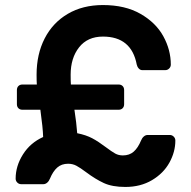

<svg xmlns="http://www.w3.org/2000/svg" viewBox="-20 -730 757 761"><path d="M657 -474Q657 -465 650.5 -458.5Q644 -452 635 -452H544Q536 -452 530 -458.5Q524 -465 522 -474Q501 -585 388 -585Q327 -585 293.5 -542.5Q260 -500 260 -434Q260 -408 261 -395H450Q460 -395 466 -389Q472 -383 472 -373V-317Q472 -307 466 -301Q460 -295 450 -295H275Q283 -243 286 -202Q321 -195 345.5 -182Q370 -169 399 -147Q423 -129 436.5 -121.5Q450 -114 467 -114Q493 -114 510 -129Q527 -144 539 -173Q543 -183 550 -189Q557 -195 565 -195H653Q662 -195 668.5 -188.5Q675 -182 675 -173Q675 -128 651.5 -85.5Q628 -43 582.5 -16Q537 11 477 11Q425 11 391.5 -4.5Q358 -20 322 -47Q298 -65 283 -73Q268 -81 250 -81Q224 -81 207 -66Q190 -51 178 -22Q174 -12 167 -6Q160 0 152 0H64Q55 0 48.5 -6.5Q42 -13 42 -22Q42 -72 71 -118Q100 -164 151 -187Q150 -223 140 -295H69Q59 -295 53 -301Q47 -307 47 -317V-373Q47 -383 53 -389Q59 -395 69 -395H126Q125 -408 125 -434Q125 -515 157 -577.5Q189 -640 248.5 -675Q308 -710 388 -710Q476 -710 537 -675Q598 -640 627.5 -586Q657 -532 657 -474Z"/></svg>

Font: Hezaedrus Medium
Style: Regular
Weight: 500
Designer: Hubert & Fischer
Foundry: Hubert & Fischer
Version: Version 1.10;September 3, 2019;FontCreator 11.5.0.2425 64-bi